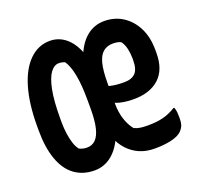

<svg xmlns="http://www.w3.org/2000/svg" viewBox="-103 -658 806 781"><g transform="rotate(-20 300.0 -268.0)"><path d="M188 -547Q215 -547 238 -534.5Q261 -522 278.5 -498Q296 -474 308 -438H293Q312 -491 345.5 -519Q379 -547 423 -547Q468 -547 503 -524.5Q538 -502 558.5 -461.5Q579 -421 579 -365V-352Q579 -280 539 -243.5Q499 -207 428 -207Q409 -207 394 -209Q379 -211 367.5 -214Q356 -217 348 -221Q340 -225 334 -231H320V-301Q339 -295 353 -291.5Q367 -288 382.5 -286.5Q398 -285 415 -285Q448 -285 464 -301.5Q480 -318 480 -357V-365Q480 -386 475.5 -406.5Q471 -427 460 -442Q452 -446 443.5 -447.5Q435 -449 425 -449Q400 -449 383 -435Q366 -421 358 -389.5Q350 -358 350 -303V-218Q350 -179 360 -148.5Q370 -118 387 -97Q400 -91 413.5 -89Q427 -87 445 -87Q484 -87 512 -94Q540 -101 567 -118H571Q575 -107 576 -97Q577 -87 577 -73Q577 -46 570 -34Q563 -22 557 -17Q542 -3 511.5 4Q481 11 440 11Q404 11 375 -1.5Q346 -14 324.5 -37.5Q303 -61 290 -94H309Q296 -61 277 -37.5Q258 -14 233.5 -1.5Q209 11 181 11Q130 11 94 -15.5Q58 -42 39.5 -94Q21 -146 21 -219V-239Q21 -334 41 -403Q61 -472 99 -509.5Q137 -547 188 -547ZM120 -221Q120 -193 123.5 -169Q127 -145 133 -126.5Q139 -108 149 -95Q157 -91 165 -89Q173 -87 183 -87Q205 -87 220 -102Q235 -117 242.5 -148.5Q250 -180 250 -229V-265Q250 -334 241.5 -377.5Q233 -421 217 -444Q212 -446 205.5 -447.5Q199 -449 191 -449Q171 -449 155 -427.5Q139 -406 129.5 -359.5Q120 -313 120 -236Z"/></g></svg>

Font: Recursive Monospace Casual SemiBold
Style: Regular
Weight: 600
Version: Version 1.047